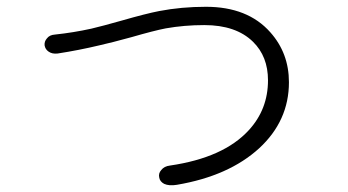

<svg xmlns="http://www.w3.org/2000/svg" viewBox="-20 -658 1040 574"><path d="M144.5 -554.7Q127.9 -553.7 120.1 -543Q112.3 -534.2 113.3 -522.5Q115.2 -510.7 125 -503.9Q135.7 -496.1 152.3 -498Q215.8 -507.8 277.3 -522.5Q312.5 -530.3 373 -546.9Q440.4 -566.4 475.6 -573.2Q531.2 -583 590.8 -583Q685.5 -583 736.3 -533.2Q781.2 -489.3 781.2 -418Q781.2 -331.1 723.6 -268.6Q648.4 -186.5 488.3 -163.1Q470.7 -161.1 461.9 -149.4Q453.1 -139.6 456.1 -127Q458 -115.2 470.7 -108.4Q485.4 -101.6 508.8 -105.5Q664.1 -131.8 754.9 -214.8Q843.8 -296.9 843.8 -412.1Q843.8 -499 788.1 -561.5Q720.7 -637.7 595.7 -637.7Q522.5 -637.7 456.1 -625Q416 -617.2 344.7 -596.7Q286.1 -580.1 252.9 -572.3Q199.2 -560.5 144.5 -554.7Z"/></svg>

Font: GulimChe
Style: Regular
Weight: 400
Monospace: yes
Version: Version 2.21